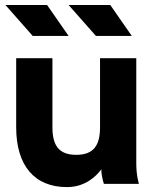

<svg xmlns="http://www.w3.org/2000/svg" viewBox="-20 -743 616 776"><path d="M112.3 -597.7H257.3L170.4 -722.7H2ZM367.7 -597.7H512.7L425.8 -722.7H257.3ZM191.9 -507.8H45.4V-228.5C45.4 -72.3 120.6 13.2 250.5 13.2C319.3 13.2 364.3 -24.9 389.6 -58.6C389.6 -29.3 399.9 0 399.9 0H541.5C541.5 0 530.8 -32.2 530.8 -82V-507.8H384.3V-228.5C384.3 -157.2 359.9 -117.2 288.1 -117.2C216.3 -117.2 191.9 -157.2 191.9 -228.5Z"/></svg>

Font: Giphurs ExtraBold
Style: Regular
Weight: 800
Version: Version 1.000